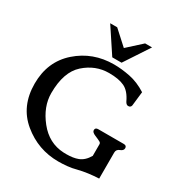

<svg xmlns="http://www.w3.org/2000/svg" viewBox="-218 -1092 1199 1274"><g transform="rotate(30 381.5 -455.5)"><path d="M254.4 -939H308.1L415 -841.8L522 -939H575.2L450.7 -750H379.4ZM414.1 27.8Q259.3 27.8 139.9 -70.8Q20.5 -169.4 20.5 -342.3Q20.5 -510.7 136.5 -613Q252.4 -715.3 414.1 -715.3Q471.7 -715.3 536.9 -702.4Q602.1 -689.5 666.5 -648.4L654.3 -540Q650.4 -522.9 632.3 -522.9H630.4Q616.7 -523.9 606.9 -543Q576.7 -607.4 532.7 -628.4Q488.8 -649.4 414.1 -649.4Q310.5 -649.4 229 -576.9Q147.5 -504.4 147.5 -342.3Q147.5 -238.8 224.1 -142.8Q300.8 -46.9 414.6 -41.5Q426.3 -41 436.5 -41Q489.3 -41 524.9 -54.7Q566.4 -70.8 594.2 -119.1V-209Q593.8 -218.8 584 -224.1Q571.8 -231 543.2 -242.7Q514.6 -254.4 514.6 -270.5Q514.6 -290.5 537.1 -290.5H732.9Q755.4 -290.5 755.4 -270.5Q755.4 -251.5 731 -242.7Q706.5 -233.9 706.5 -209V-9.8Q621.1 -5.9 552.7 11.2Q516.6 21 481.4 24.4Q446.3 27.8 414.1 27.8Z"/></g></svg>

Font: Caudex
Style: Bold
Weight: 700
Version: Version 1.01